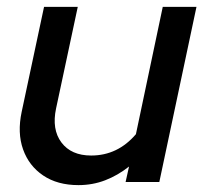

<svg xmlns="http://www.w3.org/2000/svg" viewBox="-20 -529 596 558"><path d="M208 9Q147 9 105.5 -19Q64 -47 47 -95Q30 -143 43 -204L108 -509H206L143 -214Q130 -153 158.5 -115Q187 -77 245 -77Q322 -77 375 -139L453 -509H551L443 0H345L355 -45Q322 -19 285.5 -5Q249 9 208 9Z"/></svg>

Font: Red Hat Display Medium
Style: Italic
Weight: 500
Italic angle: -12°
Designer: Pentagram, MCKL
Foundry: Pentagram, MCKL
Version: Version 1.023; ttfautohint (v1.8.3)